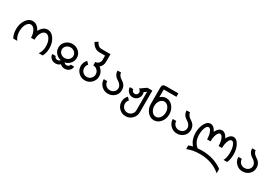

<svg xmlns="http://www.w3.org/2000/svg" viewBox="69 -1993 5062 3528"><g transform="rotate(30 2600.0 -229.0)"><path d="M714.8 0H628.9Q639.2 -11.7 647.9 -27.3Q683.6 -88.4 683.6 -175.8Q683.6 -263.2 647.9 -324.5Q612.3 -385.7 561.5 -385.7Q510.7 -385.7 475.1 -324.5Q439.5 -263.2 439.5 -175.8H366.2Q366.2 -263.2 330.6 -324.5Q294.9 -385.7 244.1 -385.7Q193.4 -385.7 157.7 -324.5Q122.1 -263.2 122.1 -175.8Q122.1 -88.4 157.7 -27.3Q166.5 -11.7 176.8 0H90.8Q48.8 -75.2 48.8 -175.8Q48.8 -293 106 -376Q163.1 -459 244.1 -459Q342.3 -459 402.8 -341.3Q463.4 -459 561.5 -459Q642.6 -459 699.7 -376Q756.8 -293 756.8 -175.8Q756.8 -75.2 714.8 0Z M1086.4 -161.1Q1137.2 -161.1 1172.9 -194.1Q1208.5 -227.1 1208.5 -273.4Q1208.5 -319.8 1172.9 -352.8Q1137.2 -385.7 1086.4 -385.7Q1035.6 -385.7 1000 -352.8Q964.4 -319.8 964.4 -273.4Q964.4 -227.1 1000 -194.1Q1035.6 -161.1 1086.4 -161.1ZM1184.1 9.8Q1128.4 9.8 1089.4 -25.9L1086.4 -28.3Q1048.3 9.8 988.8 9.8Q933.1 9.8 893.8 -25.9Q854.5 -61.5 854.5 -112.3H927.7Q927.7 -92.3 945.6 -77.9Q963.4 -63.5 988.8 -63.5Q1014.2 -63.5 1032.2 -78.1Q1040 -84.5 1044.4 -91.8Q989.7 -102.5 948.2 -142.1Q891.1 -196.3 891.1 -273.4Q891.1 -350.6 948.2 -404.8Q1005.4 -459 1086.4 -459Q1167.5 -459 1224.6 -404.8Q1281.7 -350.6 1281.7 -273.4Q1281.7 -196.3 1224.6 -142.1Q1183.1 -102.5 1128.4 -91.8Q1147.5 -63.5 1184.1 -63.5Q1209.5 -63.5 1227.3 -77.9Q1245.1 -92.3 1245.1 -112.3H1318.4Q1318.4 -61.5 1279.1 -25.9Q1239.7 9.8 1184.1 9.8Z M1611.3 9.8Q1530.3 9.8 1473.1 -47.4Q1416 -104.5 1416 -185.5Q1416 -266.1 1473.1 -323.7L1524.4 -271.5Q1489.3 -236.3 1489.3 -185.5Q1489.3 -134.8 1524.9 -99.1Q1560.5 -63.5 1611.3 -63.5Q1662.1 -63.5 1697.8 -99.1Q1733.4 -134.8 1733.4 -185.5Q1733.4 -236.3 1697.8 -272Q1662.1 -307.6 1611.3 -307.6V-380.9Q1651.9 -380.9 1680.4 -410.2Q1709 -439.5 1709 -481V-571.3H1574.7Q1502 -577.1 1449.7 -640.1Q1429.2 -664.6 1416 -693.4L1478.5 -732.9Q1487.3 -710.4 1501.5 -691.9Q1537.1 -644.5 1587.9 -644.5H1782.2V-481Q1782.2 -398.9 1720.7 -347.7Q1735.8 -337.4 1749.5 -323.7Q1806.6 -266.1 1806.6 -185.5Q1806.6 -104.5 1749.5 -47.4Q1692.4 9.8 1611.3 9.8Z M2118.7 -449.2Q2118.7 -386.7 2206.8 -331.3Q2294.9 -275.9 2294.9 -175.8Q2294.9 -94.7 2237.8 -42.5Q2180.7 9.8 2099.6 9.8Q2018.6 9.8 1961.4 -47.4Q1904.3 -104.5 1904.3 -185.5H1977.5Q1977.5 -134.8 2013.2 -99.1Q2048.8 -63.5 2099.6 -63.5Q2150.4 -63.5 2186 -94.2Q2221.7 -125 2221.7 -175.8Q2221.7 -246.1 2133.5 -299.1Q2045.4 -352.1 2045.4 -449.2Z M2587.9 205.1Q2506.8 205.1 2449.7 147.9Q2392.6 90.8 2392.6 9.8Q2392.6 -70.8 2449.7 -128.4L2501 -76.2Q2465.8 -41 2465.8 9.8Q2465.8 60.5 2501.5 96.2Q2537.1 131.8 2587.9 131.8Q2638.7 131.8 2674.3 96.2Q2710 60.5 2710 9.8V-381.8L2657.7 -345.2Q2666 -323.2 2666 -297.9Q2666 -241.2 2626 -201.2Q2585.9 -161.1 2529.3 -161.1Q2472.7 -161.1 2432.6 -201.2Q2392.6 -241.2 2392.6 -297.9H2465.8Q2465.8 -271.5 2484.4 -252.9Q2502.9 -234.4 2529.3 -234.4Q2555.7 -234.4 2574.2 -252.9Q2592.8 -271.5 2592.8 -298.8Q2592.3 -324.7 2574.2 -342.8Q2563 -354 2548.8 -358.4L2678.7 -449.2H2783.2V9.8Q2783.2 90.8 2726.1 147.9Q2668.9 205.1 2587.9 205.1Z M3076.2 -63.5Q3127 -63.5 3162.6 -110.6Q3198.2 -157.7 3198.2 -224.6Q3198.2 -291.5 3162.6 -338.6Q3127 -385.7 3076.2 -385.7Q3025.4 -385.7 2989.7 -338.6Q2954.1 -291.5 2954.1 -224.6Q2954.1 -157.7 2989.7 -110.6Q3025.4 -63.5 3076.2 -63.5ZM3076.2 9.8Q2995.1 9.8 2938 -58.8Q2880.9 -127.4 2880.9 -224.6V-571.3Q2880.9 -644.5 2954.1 -644.5H3222.7V-571.3H2954.1V-407.7Q3006.3 -459 3076.2 -459Q3157.2 -459 3214.4 -390.4Q3271.5 -321.8 3271.5 -224.6Q3271.5 -127.4 3214.4 -58.8Q3157.2 9.8 3076.2 9.8Z M3583.5 -449.2Q3583.5 -386.7 3671.6 -331.3Q3759.8 -275.9 3759.8 -175.8Q3759.8 -94.7 3702.6 -42.5Q3645.5 9.8 3564.5 9.8Q3483.4 9.8 3426.3 -47.4Q3369.1 -104.5 3369.1 -185.5H3442.4Q3442.4 -134.8 3478 -99.1Q3513.7 -63.5 3564.5 -63.5Q3615.2 -63.5 3650.9 -94.2Q3686.5 -125 3686.5 -175.8Q3686.5 -246.1 3598.4 -299.1Q3510.3 -352.1 3510.3 -449.2Z M4565.4 275.4Q4386.7 122.1 4126 122.1Q3978.5 122.1 3857.4 170.9V92.8Q3899.4 77.6 3943.4 67.9L3936 59.1Q3857.4 -38.1 3857.4 -175.8Q3857.4 -293 3903.8 -376Q3950.2 -459 4016.1 -459Q4082 -459 4128.4 -376Q4133.8 -366.7 4138.2 -356.9Q4142.6 -366.7 4147.9 -376Q4194.3 -459 4260.3 -459Q4326.2 -459 4372.6 -376Q4377.9 -366.7 4382.3 -356.9Q4386.7 -366.7 4392.1 -376Q4438.5 -459 4504.4 -459Q4570.3 -459 4616.7 -376Q4663.1 -293 4663.1 -175.8Q4663.1 -75.2 4628.9 0H4551.8Q4589.8 -65.4 4589.8 -175.8Q4589.8 -263.2 4564.9 -324.5Q4540 -385.7 4504.4 -385.7Q4468.8 -385.7 4443.8 -324.5Q4418.9 -263.2 4418.9 -175.8H4345.7Q4345.7 -263.2 4320.8 -324.5Q4295.9 -385.7 4260.3 -385.7Q4224.6 -385.7 4199.7 -324.5Q4174.8 -263.2 4174.8 -175.8H4101.6Q4101.6 -263.2 4076.7 -324.5Q4051.8 -385.7 4016.1 -385.7Q3980.5 -385.7 3955.6 -324.5Q3930.7 -263.2 3930.7 -175.8Q3930.7 -68.4 3987.8 7.3Q4009.3 35.6 4034.2 53.2Q4078.6 48.8 4126 48.8Q4379.9 48.8 4565.4 183.1Z M4975.1 -449.2Q4975.1 -386.7 5063.2 -331.3Q5151.4 -275.9 5151.4 -175.8Q5151.4 -94.7 5094.2 -42.5Q5037.1 9.8 4956.1 9.8Q4875 9.8 4817.9 -47.4Q4760.7 -104.5 4760.7 -185.5H4834Q4834 -134.8 4869.6 -99.1Q4905.3 -63.5 4956.1 -63.5Q5006.8 -63.5 5042.5 -94.2Q5078.1 -125 5078.1 -175.8Q5078.1 -246.1 4990 -299.1Q4901.9 -352.1 4901.9 -449.2Z"/></g></svg>

Font: Catrinity
Style: Regular
Weight: 400
Designer: Alexander Lange
Foundry: High-Logic / Made with FontCreator
Version: Version 2.090;May 20, 2024;FontCreator 15.0.0.2974 64-bit